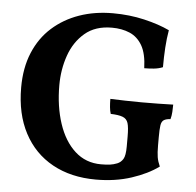

<svg xmlns="http://www.w3.org/2000/svg" viewBox="-51 -736 815 797"><g transform="rotate(5 357.0 -338.0)"><path d="M377 9Q273 9 196 -33.5Q119 -76 77 -155.5Q35 -235 35 -345Q35 -427 61.5 -490.5Q88 -554 136 -597Q184 -640 248 -662.5Q312 -685 388 -685Q457 -685 519 -670.5Q581 -656 625 -635Q619 -601 616.5 -562Q614 -523 614 -480Q597 -473 577 -471Q557 -469 537 -469Q535 -530 515.5 -563.5Q496 -597 463.5 -611Q431 -625 389 -625Q320 -625 276.5 -588Q233 -551 212.5 -492.5Q192 -434 192 -368Q192 -280 215.5 -209Q239 -138 284 -97Q329 -56 393 -56Q415 -56 430 -58Q445 -60 460 -66Q475 -72 484 -86.5Q493 -101 493 -139V-181Q493 -219 487.5 -236.5Q482 -254 465 -260.5Q448 -267 415 -268Q411 -280 409.5 -296Q408 -312 408 -330Q433 -329 470 -328Q507 -327 539 -327Q570 -327 608 -327.5Q646 -328 670 -329Q670 -315 669 -298.5Q668 -282 664 -268Q646 -267 636.5 -261Q627 -255 624.5 -238.5Q622 -222 622 -189V-155Q622 -124 625 -106Q628 -88 637 -68Q592 -35 525 -13Q458 9 377 9Z"/></g></svg>

Font: Vollkorn
Style: Bold
Weight: 700
Designer: Friedrich Althausen
Foundry: Friedrich Althausen
Version: Version 5.000